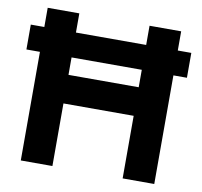

<svg xmlns="http://www.w3.org/2000/svg" viewBox="-78 -783 912 867"><g transform="rotate(10 378.0 -350.0)"><path d="M72 0V-498H10V-612H72V-700H217V-612H539V-700H684V-612H746V-498H684V0H539V-287H217V0ZM217 -418H539V-498H217Z"/></g></svg>

Font: Red Hat Display ExtraBold
Style: Regular
Weight: 800
Designer: Pentagram, MCKL
Foundry: Pentagram, MCKL
Version: Version 1.023